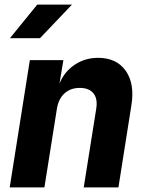

<svg xmlns="http://www.w3.org/2000/svg" viewBox="-20 -810 640 830"><path d="M22 0 109 -550H254L237 -448Q257 -499 302 -529.5Q347 -560 404 -560Q484 -560 523.5 -504Q563 -448 548 -355L492 0H342L396 -340Q403 -383 384 -406.5Q365 -430 325 -430Q285 -430 259 -406.5Q233 -383 226 -340L172 0ZM23 -645 141 -790H291L153 -645Z"/></svg>

Font: JetBrains Mono ExtraBold
Style: Italic
Weight: 800
Italic angle: -9°
Monospace: yes
Designer: Philipp Nurullin, Konstantin Bulenkov
Foundry: JetBrains
Version: Version 2.305; ttfautohint (v1.8.4.7-5d5b)